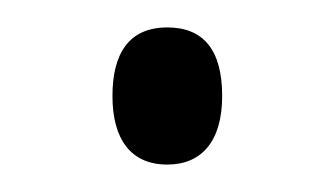

<svg xmlns="http://www.w3.org/2000/svg" viewBox="-20 -413 243 140"><path d="M62 -343C62 -312 75 -293 102 -293C127 -293 142 -310 142 -343C142 -377 128 -393 102 -393C74 -393 62 -374 62 -343Z"/></svg>

Font: Noto Sans Gujarati ExtraCondensed Light
Style: Regular
Weight: 300
Width: 2
Designer: Jelle Bosma - Monotype Design Team, Universal Thirst
Foundry: Monotype Imaging Inc.
Version: Version 2.106